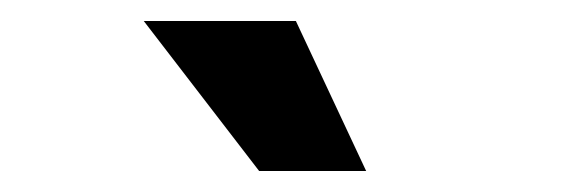

<svg xmlns="http://www.w3.org/2000/svg" viewBox="-20 -748 539 183"><path d="M227 -585 117 -728H262L329 -585Z"/></svg>

Font: Radio Canada Big SemiBold
Style: Italic
Weight: 600
Italic angle: -12°
Designer: Étienne Aubert Bonn
Foundry: Coppers and Brasses
Version: Version 1.001